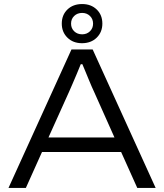

<svg xmlns="http://www.w3.org/2000/svg" viewBox="-20 -931 813 951"><path d="M22 0 334 -686H439L751 0H660L580 -178H188L108 0ZM220 -250H547L447 -474Q442 -484 434.5 -501.5Q427 -519 418.5 -539.5Q410 -560 402 -579.5Q394 -599 388 -613H380Q372 -592 360.5 -565.5Q349 -539 338.5 -514Q328 -489 321 -474ZM386 -717Q342 -717 314 -744.5Q286 -772 286 -814Q286 -857 314 -884Q342 -911 387 -911Q431 -911 459 -884Q487 -857 487 -814Q487 -772 459 -744.5Q431 -717 386 -717ZM387 -761Q410 -761 425.5 -776Q441 -791 441 -814Q441 -837 425.5 -852Q410 -867 387 -867Q363 -867 347.5 -852Q332 -837 332 -814Q332 -791 347.5 -776Q363 -761 387 -761Z"/></svg>

Font: Archivo SemiExpanded Light
Style: Regular
Weight: 300
Width: 6
Designer: Hector Gatti
Foundry: Omnibus-Type
Version: Version 2.001